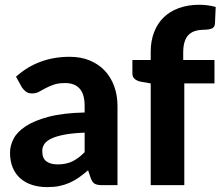

<svg xmlns="http://www.w3.org/2000/svg" viewBox="-20 -758 904 786"><path d="M398 0Q378.5 0 368.2 -5.5Q358 -11 351.5 -28.5L340.5 -61Q321 -44 302.8 -31.2Q284.5 -18.5 264.8 -9.8Q245 -1 222.8 3.5Q200.5 8 173.5 8Q139.5 8 111.5 -1Q83.5 -10 63.2 -27.8Q43 -45.5 32 -72Q21 -98.5 21 -133Q21 -161.5 35.5 -189.8Q50 -218 85.2 -241.2Q120.5 -264.5 179.2 -280Q238 -295.5 326.5 -297.5V-324Q326.5 -372.5 306 -395.2Q285.5 -418 247 -418Q218.5 -418 199.5 -411.2Q180.5 -404.5 166.2 -396.8Q152 -389 139.5 -382.2Q127 -375.5 110.5 -375.5Q96 -375.5 86.2 -382.8Q76.5 -390 70 -400L45.5 -444Q91 -485 146 -505.2Q201 -525.5 265 -525.5Q311 -525.5 347.2 -510.5Q383.5 -495.5 408.8 -468.8Q434 -442 447.5 -405Q461 -368 461 -324V0ZM216.5 -85Q250.5 -85 276 -97.2Q301.5 -109.5 326.5 -135V-215Q276 -213 242.5 -206.5Q209 -200 189.2 -190.2Q169.5 -180.5 161.2 -167.8Q153 -155 153 -140Q153 -110 169.8 -97.5Q186.5 -85 216.5 -85Z M597 0V-416.5L557 -423.5Q541.5 -426.5 531.8 -434.5Q522 -442.5 522 -457.5V-512.5H597V-546.5Q597 -590.5 610.8 -626.2Q624.5 -662 650 -686.8Q675.5 -711.5 712.5 -725Q749.5 -738.5 796 -738.5Q814 -738.5 830.2 -736.2Q846.5 -734 863 -729.5L860 -661.5Q859 -646 846.8 -641.2Q834.5 -636.5 819.5 -636.5Q798.5 -636.5 781.8 -632Q765 -627.5 753.5 -616.8Q742 -606 736 -587.8Q730 -569.5 730 -542.5V-512.5H858V-416.5H734.5V0Z"/></svg>

Font: Lato Heavy
Style: Regular
Weight: 800
Designer: Lukasz Dziedzic
Foundry: tyPoland Lukasz Dziedzic
Version: Version 2.007; 2014-02-27